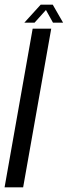

<svg xmlns="http://www.w3.org/2000/svg" viewBox="-38 -797 289 817"><path d="M-18.5 0 101 -675H180L60.5 0ZM65.5 -700.5 135 -777H186.5L230.5 -700.5H187.5L157.5 -754.5L109 -700.5Z"/></svg>

Font: Anybody Condensed Regular
Style: Italic
Weight: 400
Width: 3
Italic angle: -10°
Designer: Tyler Finck
Foundry: Etcetera Type Company
Version: Version 1.010; ttfautohint (v1.8.3) -l 8 -r 50 -G 200 -x 14 